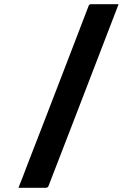

<svg xmlns="http://www.w3.org/2000/svg" viewBox="-20 -770 640 920"><path d="M548.3 -750Q493 -606 437.1 -461Q381.3 -316 325.4 -171Q269.6 -26 213.3 119Q212.3 123 209.9 125.5Q207.5 128 204.5 129Q201.5 130 198.5 130Q165.1 130 133.9 130Q102.8 130 68.3 130Q78.9 103 89.9 75.5Q101 48 110.6 21Q160.2 -106 209.2 -233.5Q258.3 -361 307.4 -488.5Q356.5 -616 405.1 -743Q407.1 -747 410.1 -748.5Q413.1 -750 417.1 -750Q451.4 -750 483.1 -750Q514.8 -750 548.3 -750Z"/></svg>

Font: Recursive Sans Linear Light
Style: Regular
Weight: 300
Version: Version 1.085